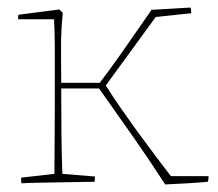

<svg xmlns="http://www.w3.org/2000/svg" viewBox="-20 -481 577 508"><path d="M417 7Q377 -55 333 -118Q289 -181 242 -247H142Q142 -190 142.5 -132Q143 -74 145 -21L231 -14Q231 -12 231 -8.5Q231 -5 230 0Q217 0 191 0.5Q165 1 135 1.5Q105 2 78.5 2.5Q52 3 37 4Q36 1 36 -3Q36 -7 36 -11L124 -21Q124 -64 124.5 -107Q125 -150 125 -193Q125 -224 125 -265Q125 -306 125 -349.5Q125 -393 123 -430H28Q28 -433 28 -436.5Q28 -440 29 -442L137 -456L146 -447L143 -409Q141 -378 141.5 -337Q142 -296 142 -262H244Q270 -296 296 -333Q322 -370 344.5 -402.5Q367 -435 381 -455L484 -461Q486 -457 486 -446L392 -436L260 -255L265 -247Q278 -226 298.5 -196.5Q319 -167 342 -135Q367 -101 391 -69Q415 -37 432 -15H532Q532 -8 530 0Q509 2 475.5 4Q442 6 417 7Z"/></svg>

Font: Labrada Thin
Style: Regular
Weight: 100
Designer: Mercedes Jáuregui
Foundry: Omnibus-Type Team
Version: Version 1.000; ttfautohint (v1.8.4.7-5d5b)